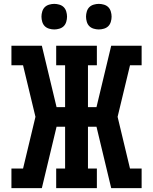

<svg xmlns="http://www.w3.org/2000/svg" viewBox="-20 -971 790 991"><path d="M39 0V-101H99L163 -368L99 -634H39V-735H196L272 -418H316V-634H270V-735H480V-634H434V-418H478L554 -735H711V-634H651L587 -368L651 -101H711V0H554L478 -317H434V-101H480V0H270V-101H316V-317H272L196 0ZM490 -819Q477 -819 463.5 -823Q450 -827 441 -836Q432 -845 428 -858.5Q424 -872 424 -885Q424 -898 428 -911.5Q432 -925 441 -934Q450 -943 463.5 -947Q477 -951 490 -951Q503 -951 516.5 -947Q530 -943 539 -934Q548 -925 552 -911.5Q556 -898 556 -885Q556 -872 552 -858.5Q548 -845 539 -836Q530 -827 516.5 -823Q503 -819 490 -819ZM260 -819Q247 -819 233.5 -823Q220 -827 211 -836Q202 -845 198 -858.5Q194 -872 194 -885Q194 -898 198 -911.5Q202 -925 211 -934Q220 -943 233.5 -947Q247 -951 260 -951Q273 -951 286.5 -947Q300 -943 309 -934Q318 -925 322 -911.5Q326 -898 326 -885Q326 -872 322 -858.5Q318 -845 309 -836Q300 -827 286.5 -823Q273 -819 260 -819Z"/></svg>

Font: Iosevka Etoile
Style: Bold
Weight: 700
Designer: Belleve Invis
Foundry: Belleve Invis
Version: Version 28.1.0; ttfautohint (v1.8.4)